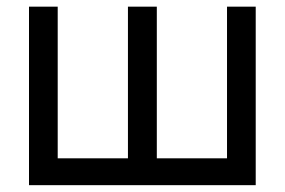

<svg xmlns="http://www.w3.org/2000/svg" viewBox="-20 -542 833 562"><path d="M64.9 -522.5H148.9V-78.6H354.5V-522.5H439V-78.6H644.5V-522.5H728.5V0H64.9Z"/></svg>

Font: Inter 28pt
Style: Regular
Weight: 400
Designer: Rasmus Andersson
Foundry: rsms
Version: Version 4.001;git-66647c0bb